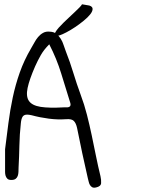

<svg xmlns="http://www.w3.org/2000/svg" viewBox="-20 -860 682 904"><path d="M3.9 -68.4V-157.2Q11.7 -218.8 19.5 -279.8Q27.3 -340.8 40 -400.9Q52.7 -460.9 73.2 -519Q93.8 -577.1 126 -631.8Q133.8 -644.5 141.6 -659.2Q149.4 -673.8 159.2 -685.5Q168.9 -697.3 182.6 -705.1Q196.3 -712.9 214.8 -710.9Q234.4 -710 246.1 -700.2Q257.8 -690.4 266.1 -677.2Q274.4 -664.1 279.3 -648.4Q284.2 -632.8 290 -618.2Q309.6 -568.4 325.2 -517.1Q340.8 -465.8 359.4 -415Q377 -368.2 389.2 -320.3Q401.4 -272.5 411.6 -224.1Q421.9 -175.8 431.6 -127Q441.4 -78.1 453.1 -30.3Q457 -13.7 456.1 2Q455.1 17.6 432.6 22.5Q420.9 25.4 414.1 21.5Q407.2 17.6 403.3 10.7Q399.4 3.9 397.5 -4.9Q395.5 -13.7 393.6 -20.5Q379.9 -80.1 367.2 -139.2Q354.5 -198.2 342.8 -257.8Q337.9 -280.3 327.6 -290.5Q317.4 -300.8 292 -298.8Q251 -295.9 210 -301.3Q168.9 -306.6 128.9 -317.4Q116.2 -320.3 107.4 -320.3Q92.8 -320.3 86.4 -310.5Q80.1 -300.8 78.1 -279.3Q72.3 -226.6 71.3 -174.8Q70.3 -123 67.4 -70.3Q67.4 -60.5 66.9 -50.3Q66.4 -40 63.5 -31.7Q60.5 -23.4 53.7 -18.1Q46.9 -12.7 33.2 -12.7Q20.5 -12.7 14.6 -18.6Q8.8 -24.4 6.3 -32.7Q3.9 -41 3.9 -50.3Q3.9 -59.6 3.9 -68.4ZM279.3 -354.5H295.9Q317.4 -355.5 310.5 -377Q289.1 -445.3 268.1 -514.2Q247.1 -583 211.9 -651.4Q186.5 -626 171.9 -600.1Q157.2 -574.2 145.5 -547.9Q118.2 -485.4 109.9 -445.8Q101.6 -406.2 116.2 -384.8Q130.9 -363.3 170.9 -356.9Q210.9 -350.6 279.3 -354.5ZM241.2 -709Q246.1 -717.8 256.8 -730Q267.6 -742.2 280.3 -754.4Q293 -766.6 307.1 -779.8Q321.3 -793 333 -804.2Q344.7 -815.4 354 -824.7Q363.3 -834 366.2 -839.8L400.4 -834Q416 -829.1 416 -817.9Q416 -806.6 404.8 -792.5Q393.6 -778.3 374.5 -762.7Q355.5 -747.1 334.5 -732.9Q313.5 -718.8 293 -708Q272.5 -697.3 261.2 -693.8Q250 -690.4 244.1 -690.4Q240.2 -690.4 238.3 -691.4Q236.3 -692.4 236.3 -695.3Q236.3 -700.2 241.2 -709Z"/></svg>

Font: Scriphy
Style: Regular
Weight: 400
Designer: Ala M. Lockhart
Foundry: Ala M. Lockhart
Version: Version 1.0 2021